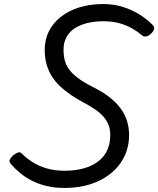

<svg xmlns="http://www.w3.org/2000/svg" viewBox="-20 -910 782 949"><path d="M300 19Q251 19 211 9.5Q171 0 138.5 -16.5Q106 -33 80 -54.5Q54 -76 33 -100Q23 -112 29 -122.5Q35 -133 45 -142Q59 -153 69.5 -156.5Q80 -160 90 -149Q112 -127 142 -108Q172 -89 211.5 -77.5Q251 -66 300 -66Q348 -66 389 -76.5Q430 -87 460.5 -108.5Q491 -130 508 -163.5Q525 -197 525 -243Q525 -270 516.5 -292.5Q508 -315 491 -334Q474 -353 449 -370Q424 -387 390 -405Q358 -422 329.5 -441.5Q301 -461 277.5 -483Q254 -505 237 -531.5Q220 -558 210.5 -591Q201 -624 201 -664Q201 -713 221 -754Q241 -795 279 -825.5Q317 -856 370.5 -873Q424 -890 491 -890Q543 -890 588.5 -875.5Q634 -861 671 -837.5Q708 -814 733 -788Q744 -778 741.5 -766.5Q739 -755 726 -743Q715 -732 702.5 -730Q690 -728 681 -736Q660 -754 633 -769.5Q606 -785 571 -795Q536 -805 491 -805Q448 -805 411.5 -796Q375 -787 349 -770Q323 -753 308.5 -726.5Q294 -700 294 -664Q294 -634 301 -609Q308 -584 324.5 -563Q341 -542 369 -521.5Q397 -501 439 -480Q486 -457 520 -430.5Q554 -404 575.5 -375Q597 -346 607.5 -313Q618 -280 618 -243Q618 -184 594.5 -136Q571 -88 528 -53Q485 -18 427 0.5Q369 19 300 19Z"/></svg>

Font: Playwrite DK Uloopet
Style: Regular
Weight: 400
Designer: Veronika Burian, José Scaglione
Foundry: TypeTogether
Version: Version 1.002